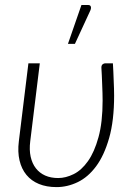

<svg xmlns="http://www.w3.org/2000/svg" viewBox="-20 -756 545 784"><path d="M51.5 0ZM142.5 -497.5 103.5 -179.5Q99 -144 105.2 -116Q111.5 -88 126.5 -68.8Q141.5 -49.5 164.5 -39.2Q187.5 -29 217.5 -29Q248.5 -29 280.8 -45Q313 -61 339.2 -98Q365.5 -135 382.2 -195.8Q399 -256.5 399 -346Q399 -359.5 398.5 -376.5Q398 -393.5 397.2 -411.5Q396.5 -429.5 395.8 -447.2Q395 -465 394 -480Q394 -489.5 399.2 -493.5Q404.5 -497.5 409.5 -497.5H441Q442 -481.5 442.8 -463.8Q443.5 -446 444.2 -428.5Q445 -411 445.5 -394.8Q446 -378.5 446 -365.5Q446 -264 425.8 -192.8Q405.5 -121.5 372.5 -77Q339.5 -32.5 297.2 -12.2Q255 8 211 8Q170 8 139 -4.8Q108 -17.5 88 -41.8Q68 -66 59.8 -100.8Q51.5 -135.5 57 -179.5L96 -497.5ZM257.5 -577 312.5 -735.5H340.5Q348.5 -735.5 350.8 -729.2Q353 -723 349 -713.5L286 -577Z"/></svg>

Font: Lato Light
Style: Italic
Weight: 300
Italic angle: -7°
Designer: Lukasz Dziedzic
Foundry: tyPoland Lukasz Dziedzic
Version: Version 2.007; 2014-02-27